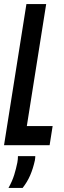

<svg xmlns="http://www.w3.org/2000/svg" viewBox="-33 -720 318 952"><path d="M-13 0 98 -700H196L100 -95H228L213 0ZM56 54H142Q142 62 140 75Q131 116 116.5 149.5Q102 183 79 212H9Q28 178 37.5 147Q47 116 53 86Q56 70 56 54Z"/></svg>

Font: Georama ExtraCondensed SemiBold
Style: Italic
Weight: 600
Width: 2
Italic angle: -9°
Designer: Jean-Baptiste Levee
Foundry: Production Type
Version: Version 1.000